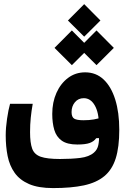

<svg xmlns="http://www.w3.org/2000/svg" viewBox="-20 -706 626 951"><path d="M242.7 225.6Q169.9 225.6 123.8 205.6Q77.6 185.5 52.5 149.9Q27.3 114.3 17.8 66.9Q8.3 19.5 8.3 -35.2Q8.3 -72.8 14.9 -117.7Q21.5 -162.6 29.8 -191.9H142.1Q135.7 -156.2 132.3 -122.6Q128.9 -88.9 128.9 -51.3Q128.9 1.5 139.4 30.3Q149.9 59.1 181.6 70.3Q213.4 81.5 276.9 81.5Q333 81.5 377.2 76.2Q421.4 70.8 445.3 49.8Q462.4 35.2 467 12.2Q471.7 -10.7 470.7 -37.4Q469.7 -64 469.7 -88.9Q469.7 -148.9 449.2 -184.3Q428.7 -219.7 395 -219.7Q367.7 -219.7 351.1 -199.7Q334.5 -179.7 334.5 -150.9Q334.5 -126.5 347.4 -118.4Q360.4 -110.4 393.6 -110.4Q422.4 -110.4 445.1 -114.5Q467.8 -118.7 491.7 -126.5L490.2 -22.5L456.5 -21.5Q445.8 -5.9 424.8 2Q403.8 9.8 362.8 9.8Q312.5 9.8 285.6 -9.5Q258.8 -28.8 248.8 -63Q238.8 -97.2 238.8 -141.6Q238.8 -199.2 259.5 -245.8Q280.3 -292.5 317.1 -320.1Q354 -347.7 401.9 -347.7Q455.6 -347.7 493.2 -312.3Q530.8 -276.9 550.8 -212.9Q570.8 -148.9 570.8 -63Q570.8 22.5 553.2 78.4Q535.6 134.3 496.8 166.5Q458 198.7 395.5 212.2Q333 225.6 242.7 225.6ZM397 -524.4 316.4 -604.5 397 -685.5 477.5 -604.5ZM458 -383.3 372.1 -468.8 458 -555.2 543.9 -468.8ZM335.9 -383.3 250 -468.8 335.9 -555.2 421.9 -468.8Z"/></svg>

Font: Cascadia Code
Style: Regular
Weight: 400
Monospace: yes
Designer: Aaron Bell
Foundry: Saja Typeworks
Version: Version 2106.017